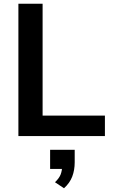

<svg xmlns="http://www.w3.org/2000/svg" viewBox="-20 -725 600 1023"><path d="M78 0V-705H207V-109H539V0ZM321 278 273 246Q296 224 303.5 203.5Q311 183 311 160L339 175H247V73H378V140Q378 181 365 215.5Q352 250 321 278Z"/></svg>

Font: Mulish ExtraLight
Style: Regular
Weight: 200
Designer: Vernon Adams
Foundry: Vernon Adams
Version: Version 3.603